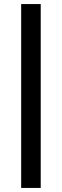

<svg xmlns="http://www.w3.org/2000/svg" viewBox="-20 -779 304 943"><path d="M84 144V-759H180V144Z"/></svg>

Font: SUSE Thin Medium
Style: Regular
Weight: 500
Version: Version 1.000